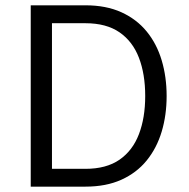

<svg xmlns="http://www.w3.org/2000/svg" viewBox="-20 -696 705 716"><path d="M601.4 -338Q601.4 -409.2 583 -470.9Q564.6 -532.6 527.1 -578.5Q489.5 -624.5 432.5 -650.4Q375.5 -676.2 298.6 -676.2H94.6V0H298.6Q375.5 0 432.5 -25.7Q489.5 -51.4 527.1 -97.6Q564.6 -143.8 583 -205.3Q601.4 -266.8 601.4 -338ZM521.5 -338Q521.5 -256.8 498.1 -195.7Q474.8 -134.5 425.6 -100.4Q376.4 -66.4 298.6 -66.4H173.8V-609.4H298.6Q376.4 -609.4 425.6 -575.5Q474.8 -541.6 498.1 -480.6Q521.5 -419.6 521.5 -338Z"/></svg>

Font: Estedad VF
Style: Regular
Weight: 100
Designer: Amin Abedi
Version: Version 7.3